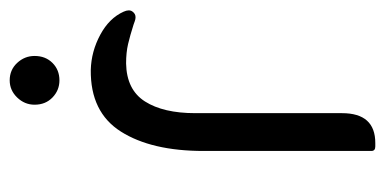

<svg xmlns="http://www.w3.org/2000/svg" viewBox="-304 -184 775 386"><g transform="rotate(90 83.0 9.5)"><path d="M17 143Q70 142 93.5 105Q117 68 117 4V-291Q117 -358 177 -358H184Q193 -358 193 -350V-13Q193 92 154 153.5Q115 215 30 214Q-7 213 -40.5 195Q-74 177 -87 148Q-92 137 -87.5 130.5Q-83 124 -76 124Q-72 124 -68 125.5Q-64 127 -61 128Q-39 135 -22 139Q-5 143 17 143ZM51 277Q71 277 85.5 291Q100 305 100 327Q100 347 85.5 362Q71 377 51 377Q30 377 16 362Q2 347 2 327Q2 305 16 291Q30 277 51 277Z"/></g></svg>

Font: Zain
Style: Regular
Weight: 400
Designer: Zain,Boutros
Foundry: Mobile Telecommunications Company (Zain), 2024
Version: Version 1.51; ttfautohint (v1.8.4)